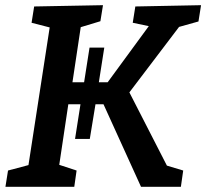

<svg xmlns="http://www.w3.org/2000/svg" viewBox="-20 -722 797 742"><path d="M1 0 11 -63 90 -84 172 -616 102 -634 112 -697 378 -702 368 -640 292 -617 260 -404H305L326 -538H383L362 -404H396L555 -621L493 -634L503 -697L757 -702L747 -639L672 -618L480 -365L625 -82L688 -63L679 0H525L380 -319H349L327 -185H270L291 -319H244L209 -85L276 -63L267 0Z"/></svg>

Font: Bitter SemiBold
Style: Italic
Weight: 600
Italic angle: -9°
Designer: Sol Matas, and Bitter project Authors
Foundry: Sol Matas
Version: Version 2.001